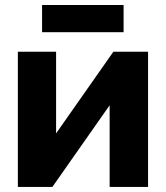

<svg xmlns="http://www.w3.org/2000/svg" viewBox="-20 -733 650 753"><path d="M50 0H185.5L410 -320.2V0H560.7V-530H424.5L200 -209.8V-530H50ZM145 -606.7H464.7V-713.3H145Z"/></svg>

Font: Golos Text VF
Style: Regular
Weight: 400
Designer: A.Korolkova, Vitaly Kuzmin
Foundry: ParaType Ltd
Version: Version 2.005